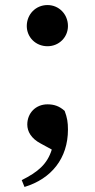

<svg xmlns="http://www.w3.org/2000/svg" viewBox="-20 -556 375 760"><path d="M168 -373C214 -373 249 -409 249 -453C249 -499 214 -536 168 -536C121 -536 86 -499 86 -453C86 -409 121 -373 168 -373ZM77 184C183 152 249 71 249 -43C249 -72 246 -90 236 -117C215 -136 194 -143 168 -143C121 -143 88 -108 88 -63C88 -36 103 -8 141 12L185 36C167 94 130 125 66 157Z"/></svg>

Font: Noto Serif CJK KR
Style: Bold
Weight: 700
Designer: Ryoko NISHIZUKA 西塚涼子 (kana & ideographs); Frank Grießhammer (Latin, Greek & Cyrillic); Wenlong ZHANG 张文龙 (bopomofo); San
Foundry: Adobe
Version: Version 2.001;hotconv 1.1.0;makeotfexe 2.6.0